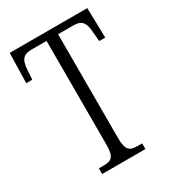

<svg xmlns="http://www.w3.org/2000/svg" viewBox="-174 -810 817 907"><g transform="rotate(-30 234.0 -357.0)"><path d="M114 0H350V-31H326C283 -31 264 -41 264 -111V-676H349C398 -676 409 -648 412 -599L416 -551H449L445 -714H22L18 -551H51L54 -599C57 -648 68 -676 117 -676H201V-108C201 -41 181 -31 138 -31H114Z"/></g></svg>

Font: Noto Serif Georgian ExtraCondensed Light
Style: Regular
Weight: 300
Width: 2
Designer: Monotype Design Team, Akaki Razmadze
Foundry: Google LLC
Version: Version 2.003